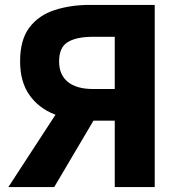

<svg xmlns="http://www.w3.org/2000/svg" viewBox="-20 -763 740 783"><path d="M448 0V-271H341Q265 -272 201.5 -297Q138 -322 100 -375.5Q62 -429 62 -513Q62 -601 100 -651Q138 -701 203 -722Q268 -743 346 -743H611V0ZM360 -400H448V-613H360Q292 -613 256.5 -591.5Q221 -570 221 -513Q221 -458 256.5 -429Q292 -400 360 -400ZM14 0 274 -399 386 -313 201 0Z"/></svg>

Font: Noto Sans TC ExtraBold
Style: Regular
Weight: 800
Designer: Ryoko NISHIZUKA  (kana, bopomofo & ideographs); Paul D. Hunt (Latin, Greek & Cyrillic); Sandoll Communications , Soo-you
Foundry: Adobe
Version: Version 2.004-H2;hotconv 1.0.118;makeotfexe 2.5.65603